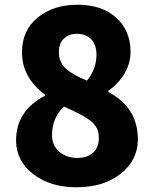

<svg xmlns="http://www.w3.org/2000/svg" viewBox="-20 -778 649 812"><path d="M303 14Q193 14 120.5 -41.5Q48 -97 48 -185Q48 -309 170 -373V-378Q73 -450 73 -557Q73 -649 139 -703.5Q205 -758 309 -758Q410 -758 471 -703.5Q532 -649 532 -559Q532 -509 505.5 -465.5Q479 -422 438 -394V-389Q563 -324 563 -188Q563 -101 491 -43.5Q419 14 303 14ZM348 -437Q388 -486 388 -547Q388 -588 366 -611.5Q344 -635 305 -635Q272 -635 250.5 -615Q229 -595 229 -557Q229 -515 258.5 -488Q288 -461 348 -437ZM307 -110Q348 -110 373 -131.5Q398 -153 398 -195Q398 -240 364 -266.5Q330 -293 250 -327Q200 -279 200 -206Q200 -162 231 -136Q262 -110 307 -110Z"/></svg>

Font: Swei Half Moon CJK SC
Style: Black
Weight: 900
Version: Version 2.071